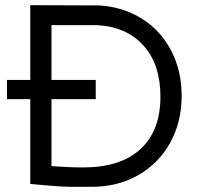

<svg xmlns="http://www.w3.org/2000/svg" viewBox="-20 -712 775 742"><path d="M682 -342Q682 -240 637.5 -160Q593 -80 514 -35Q435 10 334 10H284Q276 10 249 10Q222 10 153 4L97 -1V-329H7V-403H97V-692L364 -691Q457 -685 529.5 -639Q602 -593 642 -515.5Q682 -438 682 -342ZM600 -339Q600 -463 534.5 -536Q469 -609 353 -615H179V-403H350V-329H179V-70Q247 -65 302 -65Q446 -65 523 -136Q600 -207 600 -339Z"/></svg>

Font: Bellota Text
Style: Bold
Weight: 700
Designer: Kemie Guaida
Foundry: Kemie Guaida
Version: Version 4.001